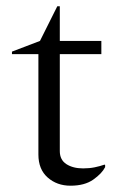

<svg xmlns="http://www.w3.org/2000/svg" viewBox="-20 -580 384 610"><path d="M204 10Q161 10 131.5 -16Q102 -42 102 -89V-408H18V-416L107 -450L162 -560H170V-450H302V-408H170V-100Q170 -72 191 -58.5Q212 -45 244 -45Q264 -45 281 -48.5Q298 -52 312 -57L314 -56V-49Q304 -29 276.5 -9.5Q249 10 204 10Z"/></svg>

Font: Spectral Light
Style: Regular
Weight: 300
Designer: Jean-Baptiste Levee
Foundry: Production Type
Version: Version 2.001